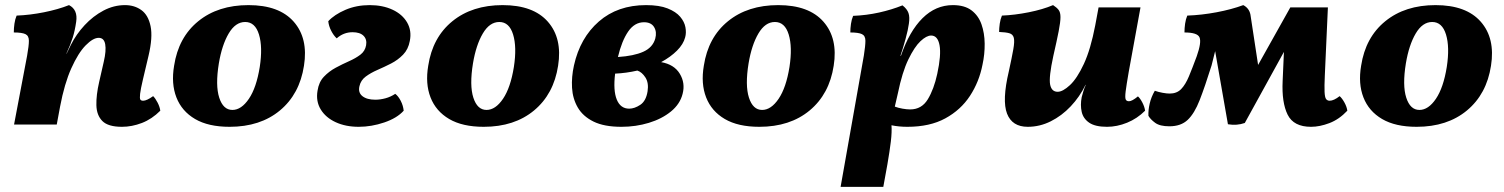

<svg xmlns="http://www.w3.org/2000/svg" viewBox="-20 -487 5883 751"><path d="M35 0 86 -269Q93 -308 93 -327.5Q93 -347 79.5 -353.5Q66 -360 34 -360Q34 -377 36.5 -394.5Q39 -412 45 -426Q97 -428 152 -439Q207 -450 250 -467Q285 -449 278 -402Q273 -367 264.5 -340Q256 -313 240 -278V-276L257 -311Q278 -353 311 -388.5Q344 -424 384.5 -445.5Q425 -467 469 -467Q506 -467 533 -447.5Q560 -428 569 -384.5Q578 -341 561 -269L539 -176Q530 -138 528 -120Q526 -102 529 -97.5Q532 -93 540 -93Q554 -93 579 -111Q588 -102 596.5 -85.5Q605 -69 607 -54Q574 -21 535 -6Q496 9 457 9Q403 9 380.5 -13.5Q358 -36 357 -75.5Q356 -115 368 -167L386 -246Q396 -289 391.5 -314Q387 -339 366 -339Q344 -339 315 -309.5Q286 -280 259 -220Q232 -160 215 -70L202 0Z M878 9Q795 9 743 -21.5Q691 -52 670 -106Q649 -160 661 -230Q678 -341 755.5 -404Q833 -467 952 -467Q1072 -467 1129 -402Q1186 -337 1169 -230Q1152 -119 1075 -55Q998 9 878 9ZM889 -57Q924 -57 953.5 -100.5Q983 -144 996 -225Q1008 -303 993 -352Q978 -401 939 -401Q901 -401 874.5 -356Q848 -311 836 -239Q822 -153 837.5 -105Q853 -57 889 -57Z M1383 9Q1332 9 1293 -9Q1254 -27 1234.5 -59Q1215 -91 1222 -132Q1227 -166 1247 -187Q1267 -208 1293 -222Q1319 -236 1345 -247.5Q1371 -259 1389.5 -273Q1408 -287 1412 -310Q1416 -333 1402 -347Q1388 -361 1359 -361Q1324 -361 1297 -337Q1285 -348 1275.5 -366.5Q1266 -385 1264 -404Q1288 -430 1331 -448.5Q1374 -467 1426 -467Q1477 -467 1515.5 -449Q1554 -431 1572.5 -399Q1591 -367 1583 -327Q1577 -294 1556.5 -273Q1536 -252 1509.5 -238.5Q1483 -225 1456.5 -213.5Q1430 -202 1410.5 -187.5Q1391 -173 1386 -150Q1380 -125 1397.5 -111Q1415 -97 1448 -97Q1467 -97 1487.5 -102.5Q1508 -108 1526 -120Q1538 -111 1547.5 -92.5Q1557 -74 1559 -54Q1533 -25 1483 -8Q1433 9 1383 9Z M1872 9Q1789 9 1737 -21.5Q1685 -52 1664 -106Q1643 -160 1655 -230Q1672 -341 1749.5 -404Q1827 -467 1946 -467Q2066 -467 2123 -402Q2180 -337 2163 -230Q2146 -119 2069 -55Q1992 9 1872 9ZM1883 -57Q1918 -57 1947.5 -100.5Q1977 -144 1990 -225Q2002 -303 1987 -352Q1972 -401 1933 -401Q1895 -401 1868.5 -356Q1842 -311 1830 -239Q1816 -153 1831.5 -105Q1847 -57 1883 -57Z M2411 9Q2343 9 2301.5 -11.5Q2260 -32 2240 -66.5Q2220 -101 2217.5 -143.5Q2215 -186 2225 -231Q2249 -339 2322.5 -403Q2396 -467 2507 -467Q2559 -467 2591.5 -454Q2624 -441 2640.5 -421.5Q2657 -402 2661 -380.5Q2665 -359 2660 -341Q2653 -314 2628 -289Q2603 -264 2566 -244Q2617 -235 2639 -198.5Q2661 -162 2650 -120Q2640 -80 2604.5 -51Q2569 -22 2518 -6.5Q2467 9 2411 9ZM2499 -400Q2462 -400 2437 -363.5Q2412 -327 2397 -264Q2459 -268 2496 -284.5Q2533 -301 2543 -336Q2550 -362 2538.5 -381Q2527 -400 2499 -400ZM2513 -130Q2518 -163 2504.5 -184Q2491 -205 2473 -211Q2430 -201 2386 -199Q2378 -133 2392.5 -97.5Q2407 -62 2441 -62Q2462 -62 2484.5 -77Q2507 -92 2513 -130Z M2950 9Q2867 9 2815 -21.5Q2763 -52 2742 -106Q2721 -160 2733 -230Q2750 -341 2827.5 -404Q2905 -467 3024 -467Q3144 -467 3201 -402Q3258 -337 3241 -230Q3224 -119 3147 -55Q3070 9 2950 9ZM2961 -57Q2996 -57 3025.5 -100.5Q3055 -144 3068 -225Q3080 -303 3065 -352Q3050 -401 3011 -401Q2973 -401 2946.5 -356Q2920 -311 2908 -239Q2894 -153 2909.5 -105Q2925 -57 2961 -57Z M3268 244 3359 -270Q3365 -308 3365 -327.5Q3365 -347 3351.5 -353.5Q3338 -360 3306 -360Q3306 -376 3308.5 -393.5Q3311 -411 3317 -425Q3369 -427 3418.5 -438Q3468 -449 3510 -466Q3528 -452 3533.5 -436Q3539 -420 3535 -394Q3532 -371 3522 -334.5Q3512 -298 3504 -275L3502 -269H3504Q3537 -365 3588.5 -416Q3640 -467 3707 -467Q3753 -467 3780 -446.5Q3807 -426 3819 -392Q3831 -358 3831.5 -316.5Q3832 -275 3823 -234Q3810 -167 3774 -112Q3738 -57 3677.5 -24Q3617 9 3529 9Q3496 9 3467 3Q3469 29 3464.5 66.5Q3460 104 3451 156L3435 244ZM3492 -122 3480 -70Q3493 -65 3510 -62Q3527 -59 3540 -59Q3585 -59 3609 -98.5Q3633 -138 3646 -198Q3662 -272 3655 -310Q3648 -348 3622 -348Q3604 -348 3580.5 -326Q3557 -304 3533 -254.5Q3509 -205 3492 -122Z M4000 9Q3939 9 3919 -42.5Q3899 -94 3926 -208Q3938 -263 3943.5 -294Q3949 -325 3945.5 -339Q3942 -353 3928 -357Q3914 -361 3888 -362Q3888 -377 3890.5 -394.5Q3893 -412 3899 -426Q3949 -428 4004 -439Q4059 -450 4099 -467Q4113 -458 4120.5 -448.5Q4128 -439 4128 -420Q4128 -401 4121 -365Q4114 -329 4100 -268Q4082 -185 4087.5 -156.5Q4093 -128 4117 -128Q4137 -128 4165 -154Q4193 -180 4219.5 -237Q4246 -294 4264 -388L4277 -458H4441L4395 -206Q4386 -154 4383 -130Q4380 -106 4383 -98.5Q4386 -91 4396 -91Q4408 -91 4431 -110Q4440 -102 4448.5 -85.5Q4457 -69 4459 -54Q4428 -23 4388.5 -7Q4349 9 4310 9Q4264 9 4240.5 -7Q4217 -23 4211 -49.5Q4205 -76 4211 -107Q4214 -118 4217.5 -130Q4221 -142 4227 -155H4226Q4203 -108 4168 -71Q4133 -34 4090 -12.5Q4047 9 4000 9Z M5108 9Q5040 9 5016.5 -38.5Q4993 -86 4997 -170L5002 -284L4849 -6Q4818 5 4783 -1L4733 -287L4719 -231Q4693 -148 4672.5 -95.5Q4652 -43 4625.5 -18Q4599 7 4554 7Q4517 7 4498.5 -6.5Q4480 -20 4472 -34Q4471 -56 4477 -82Q4483 -108 4497 -132Q4511 -127 4527.5 -124Q4544 -121 4555 -121Q4583 -121 4600 -138.5Q4617 -156 4630.5 -188.5Q4644 -221 4661 -267Q4680 -321 4672 -340.5Q4664 -360 4613 -360Q4613 -377 4615.5 -394.5Q4618 -412 4624 -426Q4680 -428 4738.5 -439Q4797 -450 4843 -467Q4866 -455 4871 -430L4901 -233L5027 -458H5174L5162 -192Q5160 -149 5161 -127.5Q5162 -106 5167 -99.5Q5172 -93 5181 -93Q5197 -93 5220 -111Q5230 -102 5239 -85.5Q5248 -69 5250 -54Q5218 -20 5180 -5.5Q5142 9 5108 9Z M5521 9Q5438 9 5386 -21.5Q5334 -52 5313 -106Q5292 -160 5304 -230Q5321 -341 5398.5 -404Q5476 -467 5595 -467Q5715 -467 5772 -402Q5829 -337 5812 -230Q5795 -119 5718 -55Q5641 9 5521 9ZM5532 -57Q5567 -57 5596.5 -100.5Q5626 -144 5639 -225Q5651 -303 5636 -352Q5621 -401 5582 -401Q5544 -401 5517.5 -356Q5491 -311 5479 -239Q5465 -153 5480.5 -105Q5496 -57 5532 -57Z"/></svg>

Font: Vollkorn ExtraBold
Style: Italic
Weight: 800
Italic angle: -11°
Designer: Friedrich Althausen
Foundry: Friedrich Althausen
Version: Version 5.000; ttfautohint (v1.8.3)